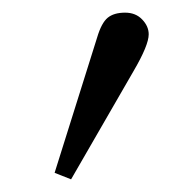

<svg xmlns="http://www.w3.org/2000/svg" viewBox="-20 -722 272 302"><path d="M65.9 -450.2 132.8 -663.1Q139.6 -686 149.4 -694.1Q159.2 -702.1 176.8 -702.1Q193.4 -702.1 203.6 -691.4Q213.9 -680.7 213.9 -668Q213.9 -650.9 189.9 -609.9L91.8 -439.9Z"/></svg>

Font: Dehuti Alt
Style: Bold
Weight: 700
Version: Version 1.2